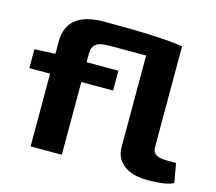

<svg xmlns="http://www.w3.org/2000/svg" viewBox="-104 -851 1116 992"><g transform="rotate(15 454.0 -354.5)"><path d="M883 -112 901 -9Q862 12 763 12Q682 12 636 -22.5Q590 -57 590 -118V-608H395Q343 -608 322.5 -592.5Q302 -577 302 -538V-495H472V-389H302V0H135V-389H24V-490L135 -495V-560Q135 -721 337 -721Q645 -721 757 -702V-160Q757 -112 831 -112Z"/></g></svg>

Font: Exo 2 Expanded
Style: Bold
Weight: 700
Width: 7
Designer: Natanael Gama
Version: Version 1.001;PS 001.001;hotconv 1.0.70;makeotf.lib2.5.58329